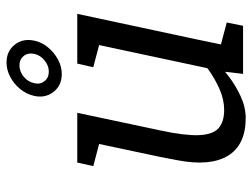

<svg xmlns="http://www.w3.org/2000/svg" viewBox="-111 -642 761 579"><g transform="rotate(-90 269.5 -352.5)"><path d="M85.8 -250H165.8Q150 -177 151.4 -134.6Q152.8 -92.2 171.8 -74.6Q190.8 -57 227.5 -57L203.5 8Q122 8 89.4 -45.5Q56.8 -99 75.8 -198ZM440.2 -140 343.2 -60 437.2 -500H517.2ZM165.8 -250H85.8L138.8 -500H218.8ZM343.2 -60 440.2 -140 411.2 0H336.2ZM404.8 -150 429 -141.7Q429 -141.7 416.4 -126.5Q403.8 -111.3 381.5 -89.1Q359.2 -66.8 330.3 -44.6Q301.5 -22.3 268.5 -7.2Q235.5 8 202.5 8L226.5 -57Q259 -57 290.4 -71Q321.8 -85 347.7 -103.5Q373.5 -122 389.2 -136Q404.8 -150 404.8 -150ZM401.2 0 409.8 -70.8 491.2 -49.2 481.2 0ZM134 -431.7 58 -451.7 68.8 -500H148.8ZM432.3 -431.7 356.3 -451.7 367.2 -500H447.2ZM269.8 -630Q275 -653 290.1 -671.7Q305.2 -690.4 326.6 -701.9Q347.9 -713.3 370.8 -713.3Q404.3 -713.3 424 -688.8Q443.7 -664.3 436.5 -630Q432.2 -608 416.6 -588.8Q401 -569.7 379.7 -558.2Q358.4 -546.7 335.5 -546.7Q301.2 -546.7 281.8 -571.7Q262.5 -596.7 269.8 -630ZM308 -629.1Q304 -611.5 314.3 -598.7Q324.6 -585.8 343.3 -585.8Q361.2 -585.8 376.8 -598.7Q392.5 -611.5 396.5 -629.1Q400.5 -648.7 390.2 -661.5Q379.8 -674.3 362.1 -674.3Q343.3 -674.3 327.7 -661.5Q312 -648.7 308 -629.1Z"/></g></svg>

Font: Epunda Slab Light
Style: Italic
Weight: 300
Italic angle: -12°
Designer: Simon Atzbach
Foundry: typofactur
Version: Version 1.102